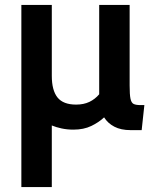

<svg xmlns="http://www.w3.org/2000/svg" viewBox="-20 -520 648 782"><path d="M67 242V-500H191V-211Q191 -152 214.2 -123Q237.5 -94 290 -94Q321 -94 344 -105Q367 -116 384 -136V-500H508V-172Q508 -134.5 511.5 -117.8Q515 -101 524.5 -96.5Q534 -92 552 -92H568L557 10H512Q472.5 10 445.8 -4Q419 -18 404 -42Q383 -22 352 -7Q321 8 279 8Q253.5 8 231.2 3.2Q209 -1.5 191 -9V242Z"/></svg>

Font: Cabin Resolve
Style: Bold-Resolve
Weight: 700
Designer: Pablo Impallari
Foundry: Pablo Impallari. http://www.impallari.com Igino Marini. http://www.ikern.com
Version: Version 3.001